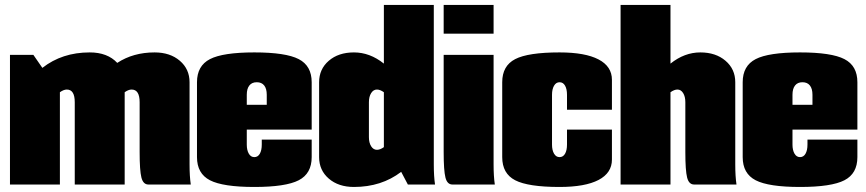

<svg xmlns="http://www.w3.org/2000/svg" viewBox="-20 -740 3473 770"><path d="M20 -520H113.8L149.9 -467.8Q229 -529.8 339.8 -529.8Q411.1 -529.8 450.2 -487.8Q514.2 -529.8 600.1 -529.8Q662.1 -529.8 701.2 -496.3Q740.2 -462.9 740.2 -410.2V-80.1Q740.2 -33.2 745.1 0H575.2Q554.2 0 547.1 -28.1Q540 -56.2 540 -129.9V-330.1Q540 -380.9 507.8 -380.9Q495.1 -380.9 480 -370.1V0H279.8V-330.1Q279.8 -380.9 248 -380.9Q235.4 -380.9 220.2 -370.1V0H20Z M969.7 -319.8H1049.8V-359.9Q1049.8 -384.3 1039.6 -397.2Q1029.3 -410.2 1009.8 -410.2Q990.2 -410.2 980 -397.2Q969.7 -384.3 969.7 -359.9ZM969.7 -220.2V-160.2Q969.7 -137.7 977.8 -123.8Q985.8 -109.9 1000 -109.9Q1014.2 -109.9 1022 -123.5Q1029.8 -137.2 1029.8 -160.2V-180.2H1230V-109.9Q1230 -43.9 1178 -17.1Q1126 9.8 1000 9.8Q874 9.8 822 -17.1Q770 -43.9 770 -109.9V-410.2Q770 -476.1 822 -502.9Q874 -529.8 1000 -529.8Q1126 -529.8 1178 -502.9Q1230 -476.1 1230 -410.2V-220.2Z M1519.5 -720.2H1719.7V-80.1Q1719.7 -33.2 1724.6 0H1615.7L1588.9 -50.8Q1509.8 9.8 1399.4 9.8Q1337.4 9.8 1298.6 -23.7Q1259.8 -57.1 1259.8 -109.9V-410.2Q1259.8 -462.9 1298.6 -496.3Q1337.4 -529.8 1399.4 -529.8Q1463.4 -529.8 1519.5 -484.9ZM1519.5 -149.9V-370.1Q1504.4 -380.9 1491.7 -380.9Q1477.5 -380.9 1468.5 -366.7Q1459.5 -352.5 1459.5 -330.1V-189.9Q1459.5 -167.5 1468.5 -153.3Q1477.5 -139.2 1491.7 -139.2Q1504.4 -139.2 1519.5 -149.9Z M1759.3 -605V-720.2H1959.5V-605ZM1759.3 -520H1959.5V-80.1Q1959.5 -33.2 1964.4 0H1794.4Q1773.4 0 1766.4 -28.1Q1759.3 -56.2 1759.3 -129.9Z M2434.1 -299.8H2253.9V-359.9Q2253.9 -382.8 2246.1 -396.5Q2238.3 -410.2 2224.1 -410.2Q2210 -410.2 2201.9 -396.2Q2193.8 -382.3 2193.8 -359.9V-160.2Q2193.8 -137.7 2201.9 -123.8Q2210 -109.9 2224.1 -109.9Q2238.3 -109.9 2246.1 -123.5Q2253.9 -137.2 2253.9 -160.2V-220.2H2434.1V-100.1Q2434.1 -46.4 2380.4 -18.3Q2326.7 9.8 2224.1 9.8Q2098.1 9.8 2046.1 -17.1Q1994.1 -43.9 1994.1 -109.9V-410.2Q1994.1 -476.1 2046.1 -502.9Q2098.1 -529.8 2224.1 -529.8Q2326.7 -529.8 2380.4 -501.7Q2434.1 -473.6 2434.1 -419.9Z M2468.8 0V-720.2H2668.9V-484.9Q2725.1 -529.8 2788.6 -529.8Q2850.6 -529.8 2889.6 -496.3Q2928.7 -462.9 2928.7 -410.2V-80.1Q2928.7 -33.2 2933.6 0H2763.7Q2742.7 0 2735.6 -28.1Q2728.5 -56.2 2728.5 -129.9V-330.1Q2728.5 -352.5 2719.7 -366.7Q2710.9 -380.9 2696.8 -380.9Q2684.1 -380.9 2668.9 -370.1V0Z M3158.2 -319.8H3238.3V-359.9Q3238.3 -384.3 3228 -397.2Q3217.8 -410.2 3198.2 -410.2Q3178.7 -410.2 3168.5 -397.2Q3158.2 -384.3 3158.2 -359.9ZM3158.2 -220.2V-160.2Q3158.2 -137.7 3166.3 -123.8Q3174.3 -109.9 3188.5 -109.9Q3202.6 -109.9 3210.4 -123.5Q3218.3 -137.2 3218.3 -160.2V-180.2H3418.5V-109.9Q3418.5 -43.9 3366.5 -17.1Q3314.5 9.8 3188.5 9.8Q3062.5 9.8 3010.5 -17.1Q2958.5 -43.9 2958.5 -109.9V-410.2Q2958.5 -476.1 3010.5 -502.9Q3062.5 -529.8 3188.5 -529.8Q3314.5 -529.8 3366.5 -502.9Q3418.5 -476.1 3418.5 -410.2V-220.2Z"/></svg>

Font: Mikodacs
Style: Regular
Weight: 400
Designer: gluk (gluksza@wp.pl)
Foundry: gluk (gluksza@wp.pl)
Version: Version 0.28